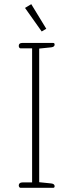

<svg xmlns="http://www.w3.org/2000/svg" viewBox="-20 -901 352 921"><path d="M100 -863 130 -881 202 -763 180 -750ZM70 -12Q70 -18 74.5 -22Q79 -26 88 -26H134V-669H79Q75 -669 72.5 -672.5Q70 -676 70 -681Q70 -695 87 -695H235Q242 -695 242 -687Q242 -676 226 -674L168 -668V-27L226 -21Q242 -19 242 -8Q242 0 235 0H79Q75 0 72.5 -3.5Q70 -7 70 -12Z"/></svg>

Font: Maitree ExtraLight
Style: Regular
Weight: 250
Designer: CadsonDemak Team
Foundry: CadsonDemak
Version: Version 1.002